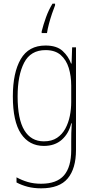

<svg xmlns="http://www.w3.org/2000/svg" viewBox="-20 -785 510 1046"><path d="M228 -537Q289 -537 321 -507.5Q353 -478 367 -439H370L373 -527H394V32Q394 133 349 187Q304 241 204 241Q164 241 131 232.5Q98 224 70 209V181Q99 197 131.5 206.5Q164 216 204 216Q289 216 328.5 170.5Q368 125 368 32V-14Q368 -39 368.5 -61Q369 -83 371 -113H368Q355 -58 317 -24Q279 10 219 10Q139 10 94.5 -56.5Q50 -123 50 -260Q50 -389 93 -463Q136 -537 228 -537ZM228 -512Q147 -512 111.5 -443.5Q76 -375 76 -260Q76 -136 112.5 -75.5Q149 -15 219 -15Q262 -15 290.5 -34Q319 -53 336 -84.5Q353 -116 360.5 -153.5Q368 -191 368 -229V-319Q368 -371 354.5 -415Q341 -459 310.5 -485.5Q280 -512 228 -512ZM280 -756Q273 -739 263.5 -711Q254 -683 246.5 -654.5Q239 -626 236 -605H207V-614Q216 -650 230.5 -690.5Q245 -731 266 -765H280Z"/></svg>

Font: Noto Sans Myanmar Condensed Thin
Style: Regular
Weight: 100
Width: 3
Designer: Monotype Design Team
Foundry: Monotype Imaging Inc.
Version: Version 2.107; ttfautohint (v1.8.4.7-5d5b)